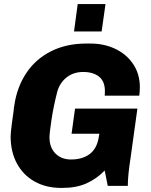

<svg xmlns="http://www.w3.org/2000/svg" viewBox="-20 -909 739 939"><path d="M664 -482Q664 -468 663 -458Q662 -448 661 -441H492Q493 -447 493 -464Q493 -511 464.5 -534Q436 -557 387 -557Q340 -557 307 -531.5Q274 -506 261 -464Q242 -391 232 -324.5Q222 -258 222 -237Q222 -188 251 -158.5Q280 -129 327 -129Q383 -129 418.5 -155.5Q454 -182 463 -238L466 -255H330L347 -378H652L619 -140Q605 -51 605 0H507L492 -75Q452 -34 402.5 -12Q353 10 286 10H278Q205 10 149 -21.5Q93 -53 62.5 -110Q32 -167 32 -241Q32 -260 38 -304.5Q44 -349 46 -362Q48 -384 50 -394Q63 -483 108.5 -551.5Q154 -620 229 -658Q304 -696 402 -696H423Q490 -696 545 -669.5Q600 -643 632 -594.5Q664 -546 664 -482ZM477 -755H342L360 -889H496Z"/></svg>

Font: Chivo ExtraBold Italic
Style: Regular
Weight: 800
Italic angle: -8.05°
Designer: Hector Gatti
Foundry: Omnibus-Type
Version: Version 1.007